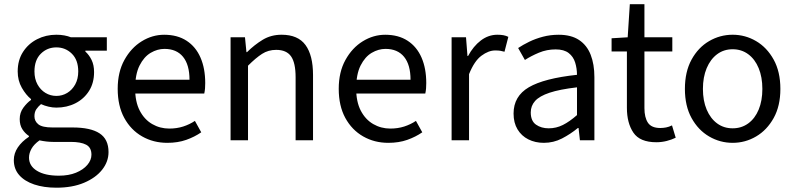

<svg xmlns="http://www.w3.org/2000/svg" viewBox="-20 -662 3748 906"><path d="M246.3 223.7Q186.8 223.7 141.3 208.4Q95.8 193 70.5 164.1Q45.2 135.2 45.2 93.4Q45.2 61.7 64.1 33.5Q83.1 5.3 116.4 -16.5V-20.5Q98.1 -32.6 85.5 -52.2Q73 -71.7 73 -100.2Q73 -130.6 90.4 -154.1Q107.8 -177.5 126.4 -190.4V-194.4Q102.6 -213.7 83 -247.8Q63.5 -281.9 63.5 -324.9Q63.5 -378.1 88.6 -417Q113.7 -455.9 155.2 -477Q196.6 -498.1 245.9 -498.1Q266.3 -498.1 283.9 -494.8Q301.6 -491.5 314.5 -486.1H484.1V-422.8H382.8V-418.8Q400.5 -403 412.2 -379Q423.9 -355 423.9 -322Q423.9 -270.3 400 -232.7Q376.2 -195.2 335.9 -174.7Q295.6 -154.2 245.9 -154.2Q228.2 -154.2 209.3 -158.6Q190.5 -162.9 173.5 -170.7Q160.8 -159.9 151.6 -146.8Q142.5 -133.7 142.5 -113.2Q142.5 -90.3 160.9 -75.4Q179.3 -60.5 227.7 -60.5H322.3Q407.4 -60.5 449.7 -32.8Q492.1 -5.2 492.1 55.6Q492.1 100.8 462 138.9Q431.8 177.1 376.6 200.4Q321.4 223.7 246.3 223.7ZM245.9 -209.4Q273.9 -209.4 297.3 -223.6Q320.6 -237.7 334.9 -263.6Q349.2 -289.6 349.2 -324.9Q349.2 -378.9 319 -408.7Q288.8 -438.4 245.9 -438.4Q202.9 -438.4 172.8 -408.7Q142.6 -378.9 142.6 -324.9Q142.6 -289.6 156.9 -263.6Q171.1 -237.7 194.5 -223.6Q217.9 -209.4 245.9 -209.4ZM257.9 167Q304.2 167 338.5 153Q372.9 138.9 392.2 116.1Q411.5 93.3 411.5 67.9Q411.5 34 386.4 20.8Q361.3 7.6 313.5 7.6H229.7Q216.1 7.6 199.6 5.8Q183.2 3.9 166.5 0.3Q140.4 18.8 128.7 39.7Q116.9 60.7 116.9 81.8Q116.9 121 154.5 144Q192.1 167 257.9 167Z M769.4 12Q703.8 12 650.7 -18.3Q597.5 -48.6 566.4 -105.5Q535.4 -162.5 535.4 -242.9Q535.4 -322.1 567.1 -379.2Q598.7 -436.4 648.8 -467.2Q698.8 -498 754.9 -498Q817.3 -498 860.5 -469.7Q903.8 -441.5 926.1 -390.3Q948.4 -339.2 948.4 -270Q948.4 -257.5 947.5 -245.2Q946.6 -232.9 943.9 -220.8H594.3V-285.6H874.2Q874.2 -356.4 843.7 -393.9Q813.1 -431.3 756.1 -431.3Q722.7 -431.3 691 -412.7Q659.3 -394 638.5 -352.8Q617.7 -311.5 617.7 -243.7Q617.7 -181.8 639.4 -139.9Q661.2 -98 698.1 -76.6Q734.9 -55.3 778.7 -55.3Q814.2 -55.3 844.4 -65Q874.7 -74.8 899.7 -91.6L929.6 -37.7Q898.3 -16 858.7 -2Q819.1 12 769.4 12Z M1068 0V-486.1H1136L1142.9 -416H1145.6Q1180.7 -450.7 1219.8 -474.4Q1259 -498.1 1308.7 -498.1Q1386 -498.1 1421.6 -449.5Q1457.1 -401 1457.1 -308V0H1374.9V-297.4Q1374.9 -365.6 1353.4 -396.1Q1331.9 -426.7 1283.2 -426.7Q1245.9 -426.7 1216.6 -407.8Q1187.3 -389 1150.3 -352V0Z M1812.4 12Q1746.8 12 1693.7 -18.3Q1640.5 -48.6 1609.4 -105.5Q1578.4 -162.5 1578.4 -242.9Q1578.4 -322.1 1610.1 -379.2Q1641.7 -436.4 1691.8 -467.2Q1741.8 -498 1797.9 -498Q1860.3 -498 1903.5 -469.7Q1946.8 -441.5 1969.1 -390.3Q1991.4 -339.2 1991.4 -270Q1991.4 -257.5 1990.5 -245.2Q1989.6 -232.9 1986.9 -220.8H1637.3V-285.6H1917.2Q1917.2 -356.4 1886.7 -393.9Q1856.1 -431.3 1799.1 -431.3Q1765.7 -431.3 1734 -412.7Q1702.3 -394 1681.5 -352.8Q1660.7 -311.5 1660.7 -243.7Q1660.7 -181.8 1682.4 -139.9Q1704.2 -98 1741.1 -76.6Q1777.9 -55.3 1821.7 -55.3Q1857.2 -55.3 1887.4 -65Q1917.7 -74.8 1942.7 -91.6L1972.6 -37.7Q1941.3 -16 1901.7 -2Q1862.1 12 1812.4 12Z M2111 0V-486.1H2179L2185.9 -397.6H2188.6Q2213.5 -444.1 2249.1 -471.1Q2284.8 -498.1 2326.9 -498.1Q2342.9 -498.1 2355.2 -495.9Q2367.5 -493.7 2378.7 -488.1L2360.6 -417.9Q2350.2 -420.9 2340.8 -422.4Q2331.3 -423.9 2316.2 -423.9Q2285.4 -423.9 2251.8 -399.1Q2218.2 -374.3 2193.3 -312.1V0Z M2546.3 12Q2505.6 12 2473.2 -4.3Q2440.8 -20.5 2422.1 -51.5Q2403.4 -82.4 2403.4 -126.2Q2403.4 -208 2475.4 -250.2Q2547.4 -292.3 2702.7 -309Q2702.5 -339.5 2694 -367Q2685.5 -394.6 2663.5 -411.7Q2641.4 -428.9 2601.9 -428.9Q2560.1 -428.9 2523.1 -413.4Q2486 -397.9 2456.9 -379L2425 -435.4Q2447.3 -450.4 2477 -464.9Q2506.7 -479.4 2541.9 -488.7Q2577.1 -498 2616.1 -498Q2675.2 -498 2712.4 -473.3Q2749.6 -448.6 2767.2 -403.6Q2784.8 -358.6 2784.8 -297.7V0H2716.5L2710.1 -57.9H2706.8Q2671.7 -29.1 2631.8 -8.5Q2591.9 12 2546.3 12ZM2569.2 -56.5Q2604.6 -56.5 2636.1 -72.3Q2667.6 -88.1 2702.7 -118.9V-249.9Q2621 -240.4 2573.3 -224.5Q2525.6 -208.6 2505 -185.6Q2484.5 -162.7 2484.5 -131.5Q2484.5 -91.2 2509.3 -73.8Q2534.1 -56.5 2569.2 -56.5Z M3077.2 9.2Q2999.5 9.2 2968.9 -36Q2938.2 -81.3 2938.2 -153.3V-419.3H2865.9V-481.4L2941.9 -486L2952 -642.3H3020.9V-486H3152.5V-419.3H3020.9V-151.8Q3020.9 -107.6 3037.5 -82.8Q3054.2 -58 3095.7 -58Q3109.1 -58 3122.9 -60.6Q3136.7 -63.2 3151 -70.3L3168.5 -12.2Q3149.5 -2.8 3125.8 3.2Q3102.1 9.2 3077.2 9.2Z M3437.2 12Q3377.6 12 3326.1 -18.1Q3274.7 -48.1 3243.3 -105Q3211.9 -161.9 3211.9 -242.4Q3211.9 -323.5 3243.3 -380.8Q3274.7 -438 3326.1 -468Q3377.6 -498.1 3437.2 -498.1Q3496.7 -498.1 3547.9 -468Q3599 -438 3630.7 -380.8Q3662.4 -323.5 3662.4 -242.4Q3662.4 -161.9 3630.7 -105Q3599 -48.1 3547.9 -18.1Q3496.7 12 3437.2 12ZM3437.2 -56.5Q3479 -56.5 3510.8 -79.7Q3542.6 -102.9 3560 -144.8Q3577.4 -186.7 3577.4 -242.4Q3577.4 -298.1 3560 -340.3Q3542.6 -382.6 3510.8 -406.1Q3479 -429.6 3437.2 -429.6Q3395.4 -429.6 3363.9 -406.1Q3332.4 -382.6 3314.6 -340.3Q3296.9 -298.1 3296.9 -242.4Q3296.9 -186.7 3314.6 -144.8Q3332.4 -102.9 3363.9 -79.7Q3395.4 -56.5 3437.2 -56.5Z"/></svg>

Font: SourceSans3VF
Style: Regular
Weight: 200
Designer: Paul D. Hunt
Foundry: Adobe
Version: Version 3.052;hotconv 1.1.0;makeotfexe 2.6.0